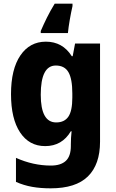

<svg xmlns="http://www.w3.org/2000/svg" viewBox="-20 -786 631 1046"><path d="M230 -559Q321 -559 371 -480H376L389 -549H525V-14Q525 110 459 175Q393 240 256 240Q201 240 155.5 232Q110 224 67 205V74Q161 116 257 116Q311 116 338.5 90.5Q366 65 366 9V0Q366 -16 367 -35Q368 -54 370 -71H366Q318 10 226 10Q139 10 89.5 -64.5Q40 -139 40 -273Q40 -409 91 -484Q142 -559 230 -559ZM284 -429Q202 -429 202 -270Q202 -119 286 -119Q331 -119 352.5 -150.5Q374 -182 374 -254V-277Q374 -356 353 -392.5Q332 -429 284 -429ZM375 -753Q367 -718 360 -677.5Q353 -637 350 -606H202V-617Q217 -652 235.5 -689.5Q254 -727 278 -766H375Z"/></svg>

Font: Noto Sans Sinhala SemiCondensed ExtraBold
Style: Regular
Weight: 800
Width: 4
Designer: Jelle Bosma - Monotype Design Team
Foundry: Monotype Imaging Inc.
Version: Version 2.006; ttfautohint (v1.8.4.7-5d5b)